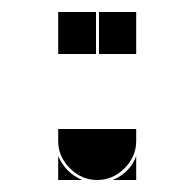

<svg xmlns="http://www.w3.org/2000/svg" viewBox="-20 -302 324 320"><path d="M142 -2Q116 -2 96.5 -21.5Q77 -41 77 -67V-87H207V-67Q207 -41 187.5 -21.5Q168 -2 142 -2ZM77 -42Q89 -14 117 -2H77ZM168 -2Q182 -8 192 -18Q202 -28 207 -42V-2ZM140 -212H77V-282H140ZM207 -212H145V-282H207Z"/></svg>

Font: CAT DyFa
Style: Regular
Weight: 400
Designer: Peter Wiegel
Foundry: Peter Wiegel
Version: Version 1.001; ttfautohint (v1.3)